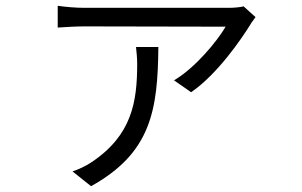

<svg xmlns="http://www.w3.org/2000/svg" viewBox="-20 -566 1040 662"><path d="M861 -507 820 -544C809 -541 785 -539 771 -539C722 -539 308 -539 271 -539C242 -539 207 -542 179 -546V-471C209 -473 242 -475 271 -475C308 -475 700 -474 758 -474C728 -423 653 -332 580 -289L639 -248C732 -312 815 -436 843 -481C847 -489 856 -499 861 -507ZM526 -404H449C451 -384 453 -365 453 -346C453 -215 435 -100 296 -7C275 7 251 18 230 25L294 76C501 -39 524 -186 526 -404Z"/></svg>

Font: ChiuKong Gothic CL Normal
Style: Regular
Weight: 350
Designer: Ryoko NISHIZUKA 西塚涼子 (kana, bopomofo & ideographs); Paul D. Hunt (Latin, Greek & Cyrillic); Sandoll Communications 산돌커뮤니
Foundry: Adobe
Version: Version 1.300